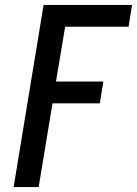

<svg xmlns="http://www.w3.org/2000/svg" viewBox="-20 -755 553 775"><path d="M35 0 156 -735H513L499 -647H243L206 -426H397L383 -338H192L136 0Z"/></svg>

Font: Iosevka SS18 Semibold
Style: Italic
Weight: 600
Italic angle: -9°
Monospace: yes
Designer: Belleve Invis
Foundry: Belleve Invis
Version: Version 25.1.1; ttfautohint (v1.8.4)